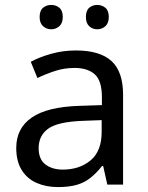

<svg xmlns="http://www.w3.org/2000/svg" viewBox="-20 -750 601 780"><path d="M288 -545Q386 -545 433 -502Q480 -459 480 -365V0H416L399 -76H395Q372 -47 347.5 -27.5Q323 -8 291.5 1Q260 10 215 10Q167 10 128.5 -7Q90 -24 68 -59.5Q46 -95 46 -149Q46 -229 109 -272.5Q172 -316 303 -320L394 -323V-355Q394 -422 365 -448Q336 -474 283 -474Q241 -474 203 -461.5Q165 -449 132 -433L105 -499Q140 -518 188 -531.5Q236 -545 288 -545ZM314 -259Q214 -255 175.5 -227Q137 -199 137 -148Q137 -103 164.5 -82Q192 -61 235 -61Q303 -61 348 -98.5Q393 -136 393 -214V-262ZM141 -681Q141 -707 155 -718.5Q169 -730 188 -730Q207 -730 221 -718.5Q235 -707 235 -681Q235 -656 221 -643.5Q207 -631 188 -631Q169 -631 155 -643.5Q141 -656 141 -681ZM329 -681Q329 -707 342.5 -718.5Q356 -730 375 -730Q394 -730 408 -718.5Q422 -707 422 -681Q422 -656 408 -643.5Q394 -631 375 -631Q356 -631 342.5 -643.5Q329 -656 329 -681Z"/></svg>

Font: Noto Sans Ambassadori
Style: Regular
Weight: 400
Designer: Monotype Design Team
Foundry: Monotype Imaging Inc.
Version: Version 2.013